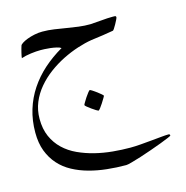

<svg xmlns="http://www.w3.org/2000/svg" viewBox="-109 -365 920 952"><g transform="rotate(-15 351.0 111.5)"><path d="M404.8 123.5Q404.8 126 398.4 136.2L384.8 158.2Q377.4 169.9 370.1 179.2Q362.8 188.5 359.4 188.5Q357.9 188.5 348.4 182.6Q338.9 176.8 327.9 168.9Q316.9 161.1 308.1 153.8Q299.3 146.5 299.3 144Q299.3 141.1 305.7 130.9L319.3 108.9Q327.1 97.2 334.5 87.9Q341.8 78.6 344.2 78.6Q346.7 78.6 356.7 85Q366.7 91.3 377.4 99.4Q388.2 107.4 396.5 114.7Q404.8 122.1 404.8 123.5ZM671.9 399.9Q671.9 401.4 655.5 408.4Q639.2 415.5 614.3 424.8L559.1 444.8Q528.8 455.6 501 464.4Q473.1 473.1 451.9 479Q430.7 484.9 423.3 484.9Q374 484.9 325.7 479.7Q277.3 474.6 233.6 462.6Q189.9 450.7 152.3 430.4Q114.7 410.2 87.4 379.6Q60.1 349.1 44.4 308.1Q28.8 267.1 28.8 212.9Q28.8 150.9 45.4 96.4Q62 42 92.8 -4.4Q123.5 -50.8 166.7 -89.4Q210 -127.9 263.2 -158.7Q255.9 -164.1 241 -167.5Q226.1 -170.9 210 -172.9Q193.8 -174.8 179.9 -175.3Q166 -175.8 160.2 -175.8Q137.2 -175.8 109.4 -172.1Q81.5 -168.5 60.1 -161.1Q60.1 -164.1 61.5 -171.9L65.4 -189.5Q67.9 -199.2 70.3 -208.3Q72.8 -217.3 74.2 -221.2Q75.2 -226.6 85.9 -233.6Q96.7 -240.7 113.3 -247.1Q129.9 -253.4 150.4 -257.8Q170.9 -262.2 191.4 -262.2Q221.2 -262.2 251.7 -257.8Q282.2 -253.4 312 -248.3Q341.8 -243.2 372.3 -239.3Q402.8 -235.4 432.6 -235.8Q461.9 -237.3 491.2 -240.2Q520.5 -243.2 548.8 -243.2Q552.7 -243.2 559.1 -242.9Q565.4 -242.7 565.4 -235.8Q565.4 -233.4 560.8 -223.6Q556.2 -213.9 550.3 -203.4Q544.4 -192.9 538.8 -184.3Q533.2 -175.8 531.2 -175.8Q508.8 -171.9 477.1 -167L416.5 -158.7Q382.8 -153.3 343.5 -140.6Q304.2 -127.9 265.1 -108.4Q226.1 -88.9 190.4 -62.5Q154.8 -36.1 127 -3.2Q99.1 29.8 83 68.8Q66.9 107.9 66.9 152.8Q66.9 204.6 84.2 243.7Q101.6 282.7 131.3 311Q161.1 339.4 200.9 357.7Q240.7 376 284.9 387Q329.1 397.9 375.5 402.3Q421.9 406.7 465.3 406.7Q490.2 406.7 518.8 404.3Q547.4 401.9 574.7 399.4L626 394.5Q649.4 392.1 664.6 392.1Q671.9 392.1 671.9 399.9Z"/></g></svg>

Font: Simplified Naskh
Style: Regular
Weight: 400
Designer: SIL International
Foundry: Arabeyes
Version: 1.02_alpha